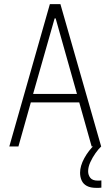

<svg xmlns="http://www.w3.org/2000/svg" viewBox="-20 -708 534 928"><path d="M25 0 221 -688H272L469 0H423L363 -213H129L69 0ZM140 -254H352L249 -619H244ZM445 200Q417 200 399.5 190.5Q382 181 374.5 164Q367 147 367 127Q367 94 387.5 56.5Q408 19 439 -10L469 0Q456 12 441.5 32.5Q427 53 416.5 76Q406 99 406 120Q406 138 416.5 151.5Q427 165 453 165Q456 165 459.5 165Q463 165 470 164V199Q462 200 457 200Q452 200 445 200Z"/></svg>

Font: Saira Condensed ExtraLight
Style: Regular
Weight: 250
Width: 3
Designer: Hector Gatti with collaboration of the Omnibus-Type team
Foundry: Omnibus-Type
Version: Version 1.101